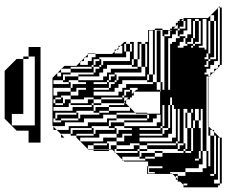

<svg xmlns="http://www.w3.org/2000/svg" viewBox="-100 -848 948 803"><g transform="rotate(-90 373.5 -446.0)"><path d="M200 -664H214L200 -650ZM272 -688H280V-680H272ZM456 -664H472V-678L470 -680H456ZM496 -592V-624H488V-662L486 -664H472V-624H488V-592ZM432 -656H440V-648H432ZM344 -616H336V-624H344ZM240 -528H216V-560H232V-536H240ZM432 -496V-528H424V-496ZM496 -528H504V-520H496ZM304 -528H312V-520H304ZM528 -496H504V-504H496V-520H520V-504H528ZM240 -464H248V-456H240ZM432 -464H440V-456H432ZM152 -424H144V-432H152ZM584 -408V-416L576 -424H568V-432L560 -440H552V-408ZM368 -400H376V-392H368ZM496 -368H504V-360H496ZM240 -304V-336H232V-304ZM112 -336H120V-328H112ZM432 -496H408V-528H400V-464H408V-456H424V-440H432V-432H440V-424H456V-312H496V-304H592V-312H496V-328H472V-440H464V-464H440V-472H432ZM432 -304H440V-296H432ZM304 -336H300V-350L304 -354V-368H280V-400H296V-368H304V-400H280V-432H248V-440H240V-456H264V-432H272V-464H248V-536H240V-560H216V-592H232V-560H240V-592H216V-600H208V-624H216V-616H232V-592H240V-624H216V-664H214L232 -682V-696H246L232 -682V-632H248V-552H264V-472H280V-432H296V-400H304V-432H296V-488H280V-568H264V-648H248V-696H246L250 -700H450L470 -680H472V-678L486 -664H488V-662L500 -650V-600L516 -584H520V-580L532 -568H536V-564L548 -552H552V-536H550V-550L548 -552H536V-564L532 -568H520V-580L516 -584H504V-552H520V-536H536V-520H550V-450L560 -440H568V-432L576 -424H584V-416L600 -400V-392H592V-400H560V-392H592V-376H600V-360H528V-368H504V-472H488V-488H472V-504H456V-592H440V-624H456V-592H464V-528H472V-520H488V-504H496V-496H504V-488H520V-376H560V-368H592V-376H560V-392H536V-504H528V-528H504V-536H496V-560H472V-592H488V-560H496V-592H472V-624H440V-632H432V-648H456V-624H464V-656H440V-696H424V-632H432V-624H408V-696H376V-680H392V-624H408V-616H424V-560H432V-592H440V-488H456V-472H472V-456H488V-344H496V-328H592V-312H600V-300H650V-272H656V-240H650V-272H464V-280H432V-296H464V-280H648V-296H464V-304H440V-408H424V-424H408V-440H392V-528H368V-568H360V-624H344V-632H328V-696H312V-616H328V-536H336V-528H344V-496H360V-464H368V-496H360V-528H344V-536H336V-552H360V-528H376V-424H392V-408H408V-392H424V-280H432V-264H648V-248H432V-264H400V-250H392V-358L390 -360H376V-368H368V-376H360V-390L358 -392H344V-394L350 -400L358 -392H360V-390L368 -382V-392H392V-376H400V-368H382L390 -360H392V-358L400 -350V-344H408V-376H400V-400H376V-408H368V-432H344V-464H360V-432H368V-464H344V-496H312V-504H304V-520H328V-496H336V-528H312V-600H304V-624H280V-656H296V-624H304V-656H280V-664H272V-680H296V-656H304V-688H280V-696H264V-664H272V-592H280V-584H296V-504H304V-464H312V-376H326L304 -354ZM240 -240H248V-232H240ZM664 -184V-186L656 -194V-184ZM680 -168H682L680 -170ZM176 -176H184V-168H176ZM696 -152V-154L688 -162V-152ZM104 -136V-144H88V-136ZM592 -144H584V-136H592V-120H600V-136H592ZM144 -144H152V-136H144ZM104 -120H88V-136H104ZM624 -144H616V-152H600V-168H584V-176H576V-152H584V-144H616V-136H632V-120H696V-136H648V-152H624ZM8 -104H0V-120H8ZM40 -120H24V-136H40ZM584 -72V-88H576V-72ZM8 -88H0V-104H8ZM112 -112H120V-104H112ZM40 -88H24V-104H40ZM8 -72H0V-88H8ZM688 -80V-88H600V-104H592V-112H616V-104H688V-88H696V-104H688V-112H616V-120H592V-112H584V-120H576V-112H584V-104H592V-80ZM8 -56H0V-72H8ZM40 -56H24V-72H40ZM576 -64H568V-56H696V-72H576ZM472 -56V-64H464V-56ZM536 -56V-64H528V-56ZM8 -40H0V-56H8ZM8 -40V-24H0V-40ZM48 -48H56V-40H48ZM688 -16V-24H536V-40H528V-48H552V-40H688V-24H712V-38L710 -40H688V-48H552V-56H528V-48H520V-56H504V-64H496V-48H520V-40H528V-16ZM208 -16V-24H48V-40H40V-24H48V-16ZM112 -144V-240H88V-296H104V-240H120V-144H136V-120H144V-112H240V-104H272V-88H320V-104H272V-112H240V-120H144V-136H240V-120H304V-112H320V-120H304V-136H240V-144H152V-152H144V-176H152V-168H168V-152H176V-144H304V-136H320V-152H176V-168H320V-176H184V-184H176V-240H152V-272H168V-240H176V-272H152V-304H120V-312H112V-328H136V-304H144V-336H120V-408H108L136 -436V-440H140L136 -436V-344H144V-336H152V-304H168V-272H176V-304H168V-336H152V-344H144V-360H168V-336H184V-200H200V-184H320V-192H336V-200H216V-216H200V-336H176V-376H168V-432H152V-440H140L150 -450V-464H144V-528H150V-496H168V-472H176V-464H152V-496H150V-464H152V-456H168V-432H184V-400H208V-368H216V-408H200V-432H184V-472H176V-496H152V-528H150V-550L200 -600H208V-528H216V-520H232V-440H240V-432H216V-504H200V-584H184V-488H200V-432H216V-424H232V-368H240V-400H248V-264H264V-248H296V-264H280V-280H264V-400H248V-432H264V-400H272V-304H280V-296H296V-304H280V-336H296V-304H300V-250H392V-248H432V-240H400V-232H624V-216H632V-232H624V-240H650V-208H656V-200H664V-186L666 -184H680V-176H688V-168H696V-154L700 -150V-50L710 -40H712V-38L742 -8H744V-6L750 0H744V-6L742 -8H520V-24H504V-40H488V-56H464V-48H456V-56H240V-72H320V-80H272V-88H240V-80H144V-88H112V-104H104V-88H112V-80H144V-72H240V-48H248L232 -32V-24H224L232 -32V-40H208V-48H240V-56H144V-72H88V-88H72V-144H56V-208H50V-200L48 -198V-176H40V-184H34L48 -198V-304H80V-300H50V-272H72V-240H80V-272H56V-296H72V-272H80V-300H100V-400L104 -404V-408H108L104 -404V-312H112V-272H120V-240H136V-152H144V-144H136V-136H120V-144ZM304 -592H280V-624H296V-600H304ZM344 -600H336V-616H344ZM344 -584H336V-600H344ZM344 -568H336V-584H344ZM368 -656H344V-688H336V-656H344V-648H360V-624H376V-592H400V-560H408V-600H392V-624H376V-664H368V-688H360V-696H344V-688H360V-664H368ZM344 -568V-552H336V-568ZM496 -528H472V-560H488V-536H496ZM552 -520H550V-536H552ZM176 -496V-528H168V-552H152V-528H168V-496ZM432 -464H408V-496H424V-472H432ZM464 -432H440V-440H432V-456H456V-440H464ZM368 -400H344V-432H360V-408H368ZM152 -408H144V-424H152ZM152 -392H144V-408H152ZM328 -376H326L328 -378V-464H312V-496H328V-464H336V-400H344V-394L328 -378ZM152 -376H144V-392H152ZM376 -376V-374L374 -376ZM152 -376V-360H144V-376ZM304 -304H300V-336H280V-368H296V-336H304ZM408 -328H400V-344H408ZM600 -344V-328H592V-336H528V-344H496V-360H528V-344ZM408 -312H400V-328H408ZM408 -296H400V-312H408ZM408 -280V-264H400V-280ZM408 -280H400V-296H408ZM240 -240H216V-272H232V-248H240ZM50 -272H56V-240H50ZM144 -240H136V-272H120V-304H136V-272H144ZM592 -208V-200H600V-184H616V-168H624V-152H632V-168H624V-200H616V-216H400V-208ZM648 -216H624V-208H648V-200H650V-208H648ZM240 -272V-304H216V-336H208V-240H216V-232H232V-216H240V-208H336V-200H368V-208H336V-216H240V-232H336V-240H248V-248H240V-272H216V-304H232V-272ZM176 -176H152V-240H168V-184H176ZM688 -144V-152H664V-168H656V-176H674L666 -184H656V-176H648V-184H632V-200H624V-176H648V-168H656V-144ZM8 -120H0V-136H8ZM40 -136V-144H24V-136ZM40 -104V-112H24V-104ZM112 -112V-120H88V-112ZM112 -144V-120H120V-112H144V-104H88V-112H80V-144H72V-208H80V-144ZM40 -72V-80H24V-72ZM48 -48V-56H24V-48ZM0 0V-8H-8V-152H2L0 -150V-136H8V-152H2L16 -166V-176H24V-184H34L26 -176H40V-144H56V-72H72V-56H144V-48H80V-40H24V-48H16V-166L24 -174V-144H48V-112H40V-120H24V-112H48V-80H40V-88H24V-80H48V-56H56V-48H80V-40H208V-24H224L200 0V-8H24V-24H8V-8H0V-24H8V0H200V8H8V0ZM744 8H504V0H500L492 -8H488V-12L476 -24H472V-28L460 -40H456V-44L452 -48H248L250 -50H450L452 -48H456V-44L460 -40H472V-28L476 -24H488V-12L492 -8H504V0H744ZM179 -750V-800H229V-850L279 -900H479L529 -850V-822H539V-800H579V-750ZM539 -774V-800H529V-822H299V-870H251V-774Z"/></g></svg>

Font: Rubik Broken Fax
Style: Regular
Weight: 400
Designer: Hubert and Fischer, NaN
Foundry: Hubert and Fischer, NaN
Version: Version 2.201